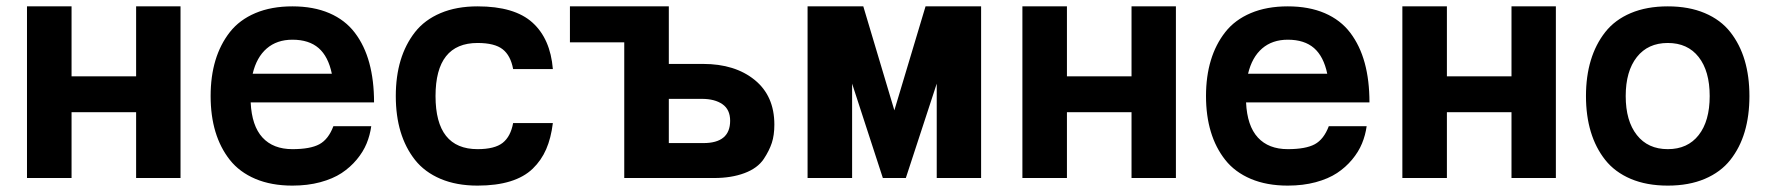

<svg xmlns="http://www.w3.org/2000/svg" viewBox="-20 -560 5593 604"><path d="M64.9 -540H205.1V-319.8H408.2V-540H547.9V0H408.2V-207H205.1V0H64.9Z M899.9 -435.1Q851.1 -435.1 819.1 -407.5Q787.1 -379.9 774.9 -328.1H1023.9Q1012.7 -382.3 982.4 -408.7Q952.1 -435.1 899.9 -435.1ZM899.9 23.9Q833.5 23.9 783.4 2.7Q733.4 -18.6 703.1 -56.9Q672.9 -95.2 657.7 -145.5Q642.6 -195.8 642.6 -257.8Q642.6 -319.8 657.7 -370.1Q672.9 -420.4 703.1 -459Q733.4 -497.6 783.4 -518.8Q833.5 -540 899.9 -540Q966.3 -540 1016.1 -518.6Q1065.9 -497.1 1096.4 -456.8Q1127 -416.5 1141.8 -361.8Q1156.7 -307.1 1156.7 -237.8H768.6Q772 -164.1 805.7 -127.4Q839.4 -90.8 899.9 -90.8Q956.1 -90.8 984.6 -106.2Q1013.2 -121.6 1028.8 -163.1H1147.9Q1144 -134.8 1133.3 -108.6Q1122.6 -82.5 1102.3 -58.1Q1082 -33.7 1054.7 -15.6Q1027.3 2.4 987.5 13.2Q947.8 23.9 899.9 23.9Z M1482.4 -424.8Q1350.1 -424.8 1350.1 -257.8Q1350.1 -90.8 1482.4 -90.8Q1536.1 -90.8 1561.3 -110.6Q1586.4 -130.4 1594.2 -172.9H1719.2Q1713.4 -125.5 1698.2 -90.6Q1683.1 -55.7 1655.8 -29.3Q1628.4 -2.9 1585 10.5Q1541.5 23.9 1482.4 23.9Q1416 23.9 1366 2.7Q1315.9 -18.6 1285.6 -56.9Q1255.4 -95.2 1240.2 -145.5Q1225.1 -195.8 1225.1 -257.8Q1225.1 -319.8 1240.2 -370.1Q1255.4 -420.4 1285.6 -459Q1315.9 -497.6 1366 -518.8Q1416 -540 1482.4 -540Q1598.6 -540 1655 -489Q1711.4 -438 1719.2 -342.8H1594.2Q1586.4 -385.3 1561.3 -405Q1536.1 -424.8 1482.4 -424.8Z M2191.9 -358.9Q2292 -358.9 2354 -308.6Q2416 -258.3 2416 -168Q2416 -134.8 2408 -110.4Q2399.9 -85.9 2382.8 -60.1Q2363.3 -30.8 2322 -15.4Q2280.8 0 2227.1 0H1943.8V-426.8H1772.9V-540H2084V-358.9ZM2276.9 -180.2Q2276.9 -215.3 2252.7 -232.2Q2228.5 -249 2188 -249H2084V-109.9H2192.9Q2276.9 -109.9 2276.9 -180.2Z M2829.6 0H2757.3L2660.6 -296.9V0H2520.5V-540H2695.8L2793.5 -212.9L2891.6 -540H3066.4V0H2926.8V-296.9Z M3196.3 -540H3336.4V-319.8H3539.6V-540H3679.2V0H3539.6V-207H3336.4V0H3196.3Z M4031.2 -435.1Q3982.4 -435.1 3950.4 -407.5Q3918.5 -379.9 3906.2 -328.1H4155.3Q4144 -382.3 4113.8 -408.7Q4083.5 -435.1 4031.2 -435.1ZM4031.2 23.9Q3964.8 23.9 3914.8 2.7Q3864.7 -18.6 3834.5 -56.9Q3804.2 -95.2 3789.1 -145.5Q3773.9 -195.8 3773.9 -257.8Q3773.9 -319.8 3789.1 -370.1Q3804.2 -420.4 3834.5 -459Q3864.7 -497.6 3914.8 -518.8Q3964.8 -540 4031.2 -540Q4097.7 -540 4147.5 -518.6Q4197.3 -497.1 4227.8 -456.8Q4258.3 -416.5 4273.2 -361.8Q4288.1 -307.1 4288.1 -237.8H3899.9Q3903.3 -164.1 3937 -127.4Q3970.7 -90.8 4031.2 -90.8Q4087.4 -90.8 4116 -106.2Q4144.5 -121.6 4160.2 -163.1H4279.3Q4275.4 -134.8 4264.6 -108.6Q4253.9 -82.5 4233.6 -58.1Q4213.4 -33.7 4186 -15.6Q4158.7 2.4 4118.9 13.2Q4079.1 23.9 4031.2 23.9Z M4391.6 -540H4531.7V-319.8H4734.9V-540H4874.5V0H4734.9V-207H4531.7V0H4391.6Z M5129.2 -380.4Q5094.2 -335.9 5094.2 -257.8Q5094.2 -179.7 5129.2 -135.3Q5164.1 -90.8 5226.6 -90.8Q5289.1 -90.8 5323.7 -135Q5358.4 -179.2 5358.4 -257.8Q5358.4 -336.4 5323.7 -380.6Q5289.1 -424.8 5226.6 -424.8Q5164.1 -424.8 5129.2 -380.4ZM4984.4 -145.5Q4969.2 -195.8 4969.2 -257.8Q4969.2 -319.8 4984.4 -370.1Q4999.5 -420.4 5029.8 -459Q5060.1 -497.6 5110.1 -518.8Q5160.2 -540 5226.6 -540Q5293 -540 5343 -518.8Q5393.1 -497.6 5423.3 -459Q5453.6 -420.4 5468.5 -370.1Q5483.4 -319.8 5483.4 -257.8Q5483.4 -195.8 5468.5 -145.5Q5453.6 -95.2 5423.3 -56.9Q5393.1 -18.6 5343 2.7Q5293 23.9 5226.6 23.9Q5160.2 23.9 5110.1 2.7Q5060.1 -18.6 5029.8 -56.9Q4999.5 -95.2 4984.4 -145.5Z"/></svg>

Font: Miedinger*
Style: Bold
Weight: 700
Version: Version 001.000